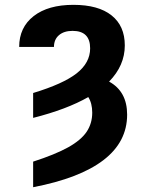

<svg xmlns="http://www.w3.org/2000/svg" viewBox="-20 -573 614 806"><path d="M119.1 -78.1V-182.6Q245.1 -220.7 301.8 -265.1Q358.4 -309.6 358.4 -370.1Q358.4 -443.4 284.7 -443.4Q248.5 -443.4 227.5 -425.3Q206.5 -407.2 206.5 -376H60.5Q60.5 -458 121.3 -505.4Q182.1 -552.7 288.1 -552.7Q392.6 -552.7 448.2 -508.5Q503.9 -464.4 503.9 -382.3Q503.9 -297.9 438 -230.5Q513.7 -189 513.7 -91.8Q513.7 22.9 414.3 99.1Q314.9 175.3 119.1 212.9V105.5Q211.4 75.7 265.6 45.7Q319.8 15.6 343.5 -19.5Q367.2 -54.7 367.2 -100.1Q367.2 -139.6 350.6 -165.5Q260.3 -113.8 119.1 -78.1Z"/></svg>

Font: Inter-Bold
Style: Bold
Weight: 700
Designer: Rasmus Andersson
Foundry: rsms
Version: Version 4.000;git-a52131595